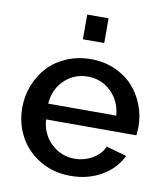

<svg xmlns="http://www.w3.org/2000/svg" viewBox="-83 -799 761 878"><g transform="rotate(10 297.5 -360.0)"><path d="M251 -615.2V-730H350.1V-615.2ZM303.2 9.8Q223.6 9.8 161.1 -27.3Q98.6 -64.5 65.4 -125.5Q32.2 -186.5 32.2 -259.8Q32.2 -314.9 52 -364.7Q71.8 -414.6 106.4 -451.7Q141.1 -488.8 192.6 -510.5Q244.1 -532.2 304.2 -532.2Q364.3 -532.2 414.8 -510.3Q465.3 -488.3 499.3 -451.4Q533.2 -414.6 552 -366.2Q570.8 -317.9 570.8 -265.1Q570.8 -251.5 567.9 -225.1H148.9Q153.8 -157.2 199.5 -114Q245.1 -70.8 307.1 -70.8Q352.1 -70.8 390.6 -93Q429.2 -115.2 443.8 -150.9L538.1 -124Q510.3 -64 447.3 -27.1Q384.3 9.8 303.2 9.8ZM146 -297.9H461.9Q456.1 -365.7 411.4 -408.4Q366.7 -451.2 303.2 -451.2Q240.2 -451.2 195.3 -408Q150.4 -364.7 146 -297.9Z"/></g></svg>

Font: Rawline SemiBold
Style: Regular
Weight: 600
Designer: Matt McInerney, Pablo Impallari, Rodrigo Fuenzalida
Foundry: Matt McInerney, Pablo Impallari, Rodrigo Fuenzalida
Version: Version 4.020;PS 004.020;hotconv 1.0.88;makeotf.lib2.5.64775